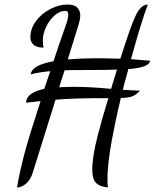

<svg xmlns="http://www.w3.org/2000/svg" viewBox="-20 -740 683 847"><path d="M546 -435 539 -408Q528 -371 522 -344Q532 -344 554 -342Q584 -340 598 -340Q578 -319 559 -313.5Q540 -308 513 -308Q497 -240 487 -191Q454 -34 454 51Q454 69 456 87Q418 83 402.5 65.5Q387 48 387 9Q387 -49 411 -142Q428 -209 458 -307Q378 -307 322.5 -305.5Q267 -304 225 -300L124 23Q114 55 94 71Q74 87 55 87Q67 16 89 -66Q111 -148 159 -294L95 -287Q96 -331 175 -348Q180 -360 188 -386L202 -426Q148 -421 116 -412Q119 -452 216 -470Q234 -525 267 -619Q268 -622 274.5 -641Q281 -660 281 -678Q281 -692 267 -692Q244 -692 221 -672Q198 -652 183.5 -621.5Q169 -591 169 -562Q169 -542 172 -530Q142 -530 128 -542.5Q114 -555 114 -575Q114 -614 139 -647.5Q164 -681 202.5 -700.5Q241 -720 277 -720Q308 -720 321 -706.5Q334 -693 334 -672Q334 -655 326 -629L279 -478Q342 -483 406 -483Q445 -483 511 -481Q559 -632 577 -668Q601 -720 632 -720Q602 -640 558 -479Q613 -475 643 -472Q639 -456 616 -447.5Q593 -439 546 -435ZM496 -433Q455 -431 343 -431Q288 -431 265 -430L241 -355Q279 -357 302 -357Q380 -357 470 -348Z"/></svg>

Font: Dancing Script
Style: Regular
Weight: 400
Designer: Pablo Impallari
Foundry: Pablo Impallari
Version: Version 2.000